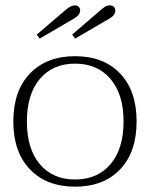

<svg xmlns="http://www.w3.org/2000/svg" viewBox="-20 -691 564 721"><path d="M118 -561 228 -655Q247 -671 261 -671Q270 -671 275.5 -665.5Q281 -660 281 -652Q281 -635 259 -622L129 -546ZM251 -561 360 -655Q361 -656 371 -663.5Q381 -671 393 -671Q402 -671 407.5 -665.5Q413 -660 413 -652Q413 -634 392 -622L262 -546ZM30 -235Q30 -350 92.5 -415Q155 -480 262 -480Q369 -480 431 -415Q493 -350 493 -235Q493 -120 431 -55Q369 10 262 10Q155 10 92.5 -55Q30 -120 30 -235ZM444 -235Q444 -337 395 -394.5Q346 -452 262 -452Q178 -452 129.5 -394.5Q81 -337 81 -235Q81 -132 129.5 -74.5Q178 -17 262 -17Q346 -17 395 -74.5Q444 -132 444 -235Z"/></svg>

Font: Taviraj ExtraLight
Style: Regular
Weight: 200
Designer: Katatrad Team
Foundry: CadsonDemak
Version: Version 1.030